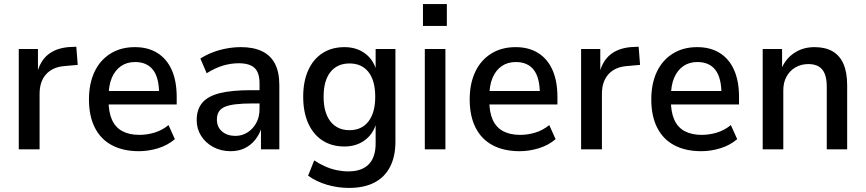

<svg xmlns="http://www.w3.org/2000/svg" viewBox="-20 -732 4242 941"><path d="M72 0V-492H166V-378H163Q178 -434 215.5 -464.5Q253 -495 314 -501L354 -503L361 -414L294 -408Q237 -403 205.5 -367.5Q174 -332 174 -272V0Z M661 9Q584 9 529 -20Q474 -49 445 -106Q416 -163 416 -245Q416 -322 443 -379.5Q470 -437 521 -469Q572 -501 641 -501Q706 -501 752 -472Q798 -443 822 -388.5Q846 -334 846 -257V-220H495V-286H776L760 -269Q760 -351 730 -389.5Q700 -428 642 -428Q602 -428 573 -408Q544 -388 528 -350.5Q512 -313 512 -256V-240Q512 -182 529 -144.5Q546 -107 580 -89Q614 -71 663 -71Q700 -71 737 -82Q774 -93 806 -119L837 -50Q802 -20 755 -5.5Q708 9 661 9Z M1110 9Q1063 9 1025 -11.5Q987 -32 965.5 -66.5Q944 -101 944 -143Q944 -196 971.5 -228.5Q999 -261 1057.5 -275.5Q1116 -290 1210 -290H1266V-225H1217Q1169 -225 1135.5 -221Q1102 -217 1082 -208.5Q1062 -200 1052.5 -184.5Q1043 -169 1043 -146Q1043 -109 1068.5 -87.5Q1094 -66 1134 -66Q1166 -66 1193 -83Q1220 -100 1236 -129.5Q1252 -159 1252 -197V-324Q1252 -376 1227.5 -399Q1203 -422 1150 -422Q1112 -422 1073 -410.5Q1034 -399 993 -373L962 -445Q990 -463 1022.5 -475.5Q1055 -488 1090.5 -494.5Q1126 -501 1161 -501Q1222 -501 1264 -481Q1306 -461 1327.5 -420Q1349 -379 1349 -314V0H1259V-106H1262Q1251 -72 1230 -46Q1209 -20 1179 -5.5Q1149 9 1110 9Z M1690 189Q1635 189 1582.5 173.5Q1530 158 1490 129L1520 54Q1547 72 1574.5 84Q1602 96 1630.5 102Q1659 108 1687 108Q1753 108 1787 73.5Q1821 39 1821 -29V-128H1824Q1809 -75 1767.5 -44.5Q1726 -14 1668 -14Q1606 -14 1560.5 -43.5Q1515 -73 1490.5 -128Q1466 -183 1466 -258Q1466 -333 1490.5 -387.5Q1515 -442 1560.5 -471.5Q1606 -501 1668 -501Q1727 -501 1768.5 -470.5Q1810 -440 1825 -386H1821V-492H1918V-38Q1918 35 1891.5 86Q1865 137 1814.5 163Q1764 189 1690 189ZM1693 -94Q1753 -94 1786 -137Q1819 -180 1819 -258Q1819 -337 1786 -379Q1753 -421 1693 -421Q1633 -421 1599.5 -379Q1566 -337 1566 -258Q1566 -180 1599.5 -137Q1633 -94 1693 -94Z M2053 -605V-712H2170V-605ZM2062 0V-492H2163V0Z M2527 9Q2450 9 2395 -20Q2340 -49 2311 -106Q2282 -163 2282 -245Q2282 -322 2309 -379.5Q2336 -437 2387 -469Q2438 -501 2507 -501Q2572 -501 2618 -472Q2664 -443 2688 -388.5Q2712 -334 2712 -257V-220H2361V-286H2642L2626 -269Q2626 -351 2596 -389.5Q2566 -428 2508 -428Q2468 -428 2439 -408Q2410 -388 2394 -350.5Q2378 -313 2378 -256V-240Q2378 -182 2395 -144.5Q2412 -107 2446 -89Q2480 -71 2529 -71Q2566 -71 2603 -82Q2640 -93 2672 -119L2703 -50Q2668 -20 2621 -5.5Q2574 9 2527 9Z M2828 0V-492H2922V-378H2919Q2934 -434 2971.5 -464.5Q3009 -495 3070 -501L3110 -503L3117 -414L3050 -408Q2993 -403 2961.5 -367.5Q2930 -332 2930 -272V0Z M3417 9Q3340 9 3285 -20Q3230 -49 3201 -106Q3172 -163 3172 -245Q3172 -322 3199 -379.5Q3226 -437 3277 -469Q3328 -501 3397 -501Q3462 -501 3508 -472Q3554 -443 3578 -388.5Q3602 -334 3602 -257V-220H3251V-286H3532L3516 -269Q3516 -351 3486 -389.5Q3456 -428 3398 -428Q3358 -428 3329 -408Q3300 -388 3284 -350.5Q3268 -313 3268 -256V-240Q3268 -182 3285 -144.5Q3302 -107 3336 -89Q3370 -71 3419 -71Q3456 -71 3493 -82Q3530 -93 3562 -119L3593 -50Q3558 -20 3511 -5.5Q3464 9 3417 9Z M3718 0V-492H3813V-393H3809Q3829 -443 3872 -472Q3915 -501 3972 -501Q4024 -501 4059.5 -481Q4095 -461 4113.5 -419.5Q4132 -378 4132 -314V0H4032V-308Q4032 -346 4022 -370.5Q4012 -395 3992 -406.5Q3972 -418 3942 -418Q3907 -418 3879 -402Q3851 -386 3835 -357Q3819 -328 3819 -290V0Z"/></svg>

Font: Nunito Sans 10pt SemiCondensed SemiBold
Style: Regular
Weight: 600
Width: 4
Designer: Vernon Adams
Foundry: Vernon Adams
Version: Version 3.101;gftools[0.9.27]